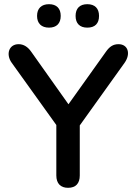

<svg xmlns="http://www.w3.org/2000/svg" viewBox="-20 -889 651 917"><path d="M305 8C342 8 361 -13 361 -51V-290L575 -589C606 -633 591 -678 546 -678C520 -678 503 -666 486 -642L307 -391L129 -642C113 -665 93 -678 69 -678C22 -678 7 -629 36 -589L249 -292V-51C249 -13 269 8 305 8ZM397 -757C434 -757 453 -777 453 -813C453 -849 433 -869 397 -869C361 -869 341 -849 341 -813C341 -777 361 -757 397 -757ZM214 -757C250 -757 270 -777 270 -813C270 -849 250 -869 214 -869C178 -869 157 -849 157 -813C157 -777 178 -757 214 -757Z"/></svg>

Font: SN Pro Medium
Style: Regular
Weight: 500
Designer: Tobias Whetton
Foundry: Supernotes
Version: Version 1.003;Glyphs 3.3 (3324)